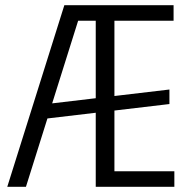

<svg xmlns="http://www.w3.org/2000/svg" viewBox="-20 -720 732 740"><path d="M228 -700H300L80 0H8ZM142 -317 633 -375V-319L142 -261ZM349 -700H649V-640H408L421 -686V-14L408 -60H652V0H349ZM408 -700V-640H267L268 -700Z"/></svg>

Font: Pathway Extreme Condensed Light
Style: Regular
Weight: 300
Width: 3
Version: Version 1.001;gftools[0.9.26]